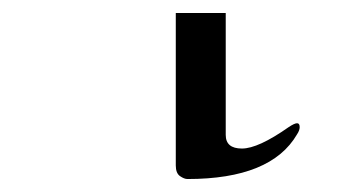

<svg xmlns="http://www.w3.org/2000/svg" viewBox="-20 37 523 296"><path d="M425 233Q434 227 438 227Q442 227 442 233Q442 238 438 244Q398 313 269 313Q264 313 257.5 308.5Q251 304 251 292V57H328V245Q328 266 353 266Q378 266 425 233Z"/></svg>

Font: Cardo
Style: Regular
Weight: 400
Designer: David J. Perry
Foundry: David J. Perry
Version: Version 1.0451